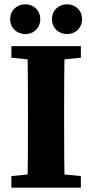

<svg xmlns="http://www.w3.org/2000/svg" viewBox="-20 -871 428 891"><path d="M97.8 -712.8C134.1 -712.8 166.8 -738.7 166.8 -782C166.8 -825.2 134.1 -851.1 97.8 -851.1C60.6 -851.1 27.3 -825.2 27.3 -782C27.3 -738.7 60.6 -712.8 97.8 -712.8ZM291.7 -712.8C327.5 -712.8 360.7 -738.7 360.7 -782C360.7 -825.2 327.5 -851.1 291.7 -851.1C253.9 -851.1 221.3 -825.2 221.3 -782C221.3 -738.7 253.9 -712.8 291.7 -712.8ZM32.7 0H355.3V-53.7L207.3 -68.7H177.9L32.7 -53.7V0ZM106.7 0H280.6C277.6 -103 277.6 -207 277.6 -310.7V-347C277.6 -452 277.6 -556 280.6 -657H106.7C109.7 -554 109.7 -450 109.7 -347V-310C109.7 -205 109.7 -101 106.7 0ZM32.7 -603.3 177.9 -588.3H207.3L355.3 -603.3V-657H32.7V-603.3Z"/></svg>

Font: Source Serif Variable
Style: Regular
Weight: 389
Designer: Frank Grießhammer
Foundry: Adobe Systems Incorporated
Version: Version 3.001;hotconv 1.0.111;makeotfexe 2.5.65597